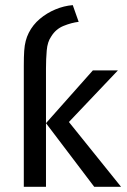

<svg xmlns="http://www.w3.org/2000/svg" viewBox="-20 -722 489 742"><path d="M72 0V-468Q72 -503 73.5 -525.2Q75 -547.4 79.4 -563.8Q83.7 -580.3 91.2 -595.2Q106.9 -626.3 133.9 -649Q160.8 -671.7 193.8 -685.5Q226.8 -699.4 261.2 -702.2L284 -637.6Q256.2 -634.3 225.8 -622Q195.4 -609.7 178 -581.1Q163.4 -560.5 160.6 -527Q157.7 -493.4 157.7 -457.1V0ZM344.2 0 157.7 -246 338.9 -450H435.7L246.3 -250.5L447.9 0Z"/></svg>

Font: Ancizar Sans Thin
Style: Regular
Weight: 100
Designer: Cesar Puertas, Viviana Monsalve, Julian Moncada, Julian Prieto, Jose Castro, Mariel Hernandez, Felipe Aragon, Sara Alarc
Version: Version 8.100